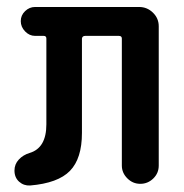

<svg xmlns="http://www.w3.org/2000/svg" viewBox="-20 -540 540 564"><path d="M68.4 4.9Q49.8 5.9 36.1 -6.3Q22.5 -18.6 22.5 -39.1Q22.5 -57.6 35.2 -71.3Q47.9 -85 67.4 -90.8Q116.2 -105.5 116.2 -174.8V-426.8Q116.2 -434.6 108.4 -434.6H83Q66.4 -434.6 53.7 -447.8Q41 -460.9 41 -478Q41 -495.1 53.7 -507.3Q66.4 -519.5 83 -519.5H388.7Q412.1 -519.5 429.2 -502.9Q446.3 -486.3 446.3 -462.9V-53.7Q446.3 -31.2 430.2 -15.6Q414.1 0 392.1 0Q370.1 0 354 -16.1Q337.9 -32.2 337.9 -53.7V-426.8Q337.9 -434.6 329.1 -434.6H230.5Q221.7 -434.6 220.7 -426.8V-149.4Q220.7 -74.2 185.5 -38.1Q150.4 -2 68.4 4.9Z"/></svg>

Font: Rounded Mgen+ 2m medium
Style: Regular
Weight: 500
Designer: [Source Han Sans]
Ryoko NISHIZUKA  (kana & ideographs); Paul D. Hunt (Latin, Greek & Cyrillic); Wenlong ZHANG  (bopomofo
Version: Version 1.059.20150602